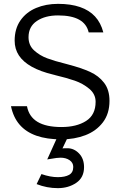

<svg xmlns="http://www.w3.org/2000/svg" viewBox="-20 -710 614 996"><path d="M37 -159H120Q130 -105 174.5 -78Q219 -51 299 -51Q377 -51 426.5 -82.5Q476 -114 476 -182Q476 -222 443 -249.5Q410 -277 368 -291.5Q326 -306 267 -320Q266 -321 264 -321L256 -323Q189 -339 144.5 -364Q100 -389 78 -422.5Q56 -456 56 -499Q56 -561 86 -604Q116 -647 167 -668.5Q218 -690 281 -690Q347 -690 395 -673.5Q443 -657 473 -624.5Q503 -592 516 -542H440Q430 -586 390.5 -608Q351 -630 281 -630Q214 -630 171 -601Q128 -572 128 -517Q128 -475 157 -448.5Q186 -422 225 -407.5Q264 -393 321 -379L332 -376Q401 -358 446.5 -337.5Q492 -317 520 -280.5Q548 -244 548 -187Q548 -120 513.5 -75Q479 -30 422.5 -8.5Q366 13 299 13Q223 13 169 -6Q115 -25 82 -63Q49 -101 37 -159ZM280 209Q317 209 338.5 197Q360 185 360 156Q360 134 341 121Q322 108 294 108Q276 108 244 114L225 117L291 -29L347 -30L304 60Q305 59 330 59Q364 59 390 86Q416 113 416 157Q416 211 375.5 238.5Q335 266 280 266Q223 266 170 245L195 193Q241 209 280 209Z"/></svg>

Font: Teachers[wght]
Style: Regular
Weight: 400
Designer: Alfredo Marco Pradil & Chank Diesel
Version: Version 1.000;Glyphs 3.1.2 (3151)